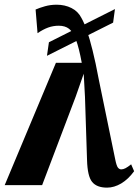

<svg xmlns="http://www.w3.org/2000/svg" viewBox="-46 -806 604 836"><path d="M420 11Q375.5 11 355.2 -13.8Q335 -38.5 333 -108.5L324 -384.5L318.5 -485L283.5 -385L137.5 0H-25.5L197.5 -532.5H310Q298 -597.5 285 -632.2Q272 -667 254.8 -680.5Q237.5 -694 210 -694Q185.5 -694 163.5 -686Q141.5 -678 117.5 -661.5L109 -764.5Q126 -772 150 -778.8Q174 -785.5 200.5 -785.5Q236.5 -785.5 265.2 -771Q294 -756.5 308.5 -728Q322 -704 333.2 -670.5Q344.5 -637 357.2 -586.2Q370 -535.5 384.5 -458L455.5 -113Q461.5 -83 467.8 -75.8Q474 -68.5 482 -68.5Q490.5 -68.5 500.2 -73.5Q510 -78.5 525 -90.5L538 -60.5Q512.5 -25.5 481.8 -7.2Q451 11 420 11ZM158.5 -563 167 -622 454.5 -766.5 446.5 -707.5Z"/></svg>

Font: Merriweather 72pt Black
Style: Italic
Weight: 900
Italic angle: -7.8°
Version: Version 2.101